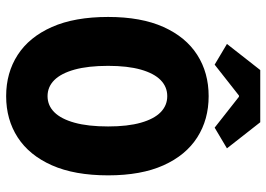

<svg xmlns="http://www.w3.org/2000/svg" viewBox="-144 -732 887 640"><g transform="rotate(90 300.0 -411.5)"><path d="M300 12Q222 12 162.5 -26.5Q103 -65 69.5 -140.5Q36 -216 36 -328Q36 -438 69.5 -512.5Q103 -587 162.5 -625Q222 -663 300 -663Q378 -663 437.5 -625Q497 -587 530.5 -512.5Q564 -438 564 -328Q564 -216 530.5 -140.5Q497 -65 437.5 -26.5Q378 12 300 12ZM300 -126Q331 -126 353.5 -148.5Q376 -171 388.5 -216Q401 -261 401 -328Q401 -393 388.5 -437Q376 -481 353.5 -503Q331 -525 300 -525Q269 -525 246.5 -503Q224 -481 211.5 -437Q199 -393 199 -328Q199 -261 211.5 -216Q224 -171 246.5 -148.5Q269 -126 300 -126ZM195 -683 126 -724 213 -835H387L474 -724L405 -683L302 -764H298Z"/></g></svg>

Font: Source Code Pro ExtraBold
Style: Regular
Weight: 800
Monospace: yes
Designer: Paul D. Hunt, Teo Tuominen
Foundry: Adobe Systems Incorporated
Version: Version 1.018;hotconv 1.0.116;makeotfexe 2.5.65601